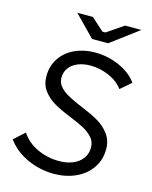

<svg xmlns="http://www.w3.org/2000/svg" viewBox="-132 -986 857 1082"><g transform="rotate(15 296.0 -444.5)"><path d="M15 -117 77 -173Q110 -122 170 -94Q230 -66 298 -66Q343 -66 378 -80.5Q413 -95 433 -122Q453 -149 453 -186Q453 -220 431.5 -244Q410 -268 378.5 -285Q347 -302 292 -324Q235 -347 196.5 -369.5Q158 -392 132 -426.5Q106 -461 106 -510Q106 -570 136.5 -615.5Q167 -661 220 -685.5Q273 -710 338 -710Q412 -710 480 -680Q548 -650 584 -599L522 -546Q493 -586 440 -609Q387 -632 332 -632Q290 -632 257.5 -618.5Q225 -605 207.5 -580.5Q190 -556 190 -524Q190 -497 206 -476.5Q222 -456 248 -440Q274 -424 315 -406Q329 -400 343 -394Q402 -370 442 -347Q482 -324 510 -287.5Q538 -251 538 -199Q538 -136 504.5 -88Q471 -40 414 -14.5Q357 11 288 11Q206 11 132 -23Q58 -57 15 -117ZM182 -900H273L346 -834H364L461 -900H556L394 -779H300Z"/></g></svg>

Font: Fixel Italic Variable 20240409 Display Thin
Style: Italic
Weight: 100
Italic angle: -10°
Designer: AlfaBravo + MacPaw
Foundry: Kyrylo Tkachov, Marchela Mozhyna, Serhii Makarenko, Maria Weinstein, Zakhar Kryvoshyya
Version: Version 1.211;Glyphs 3.2 (3225)